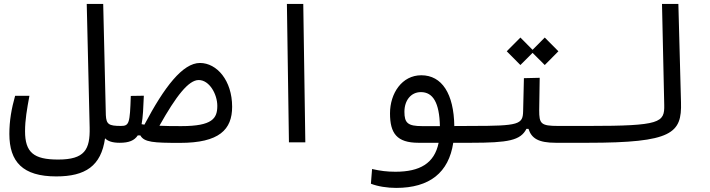

<svg xmlns="http://www.w3.org/2000/svg" viewBox="-20 -713 3556 962"><path d="M580.1 2.4C603.5 2.4 622.6 -6.8 622.6 -44.9C622.6 -74.7 610.8 -82 585.9 -82C524.9 -82 512.7 -90.3 510.3 -136.2L497.1 -693.4H414.6L429.2 -74.2C431.6 37.1 404.3 86.4 271 86.4C148.9 86.4 105.5 50.8 105.5 -55.7C105.5 -112.3 115.2 -166.5 127.4 -232.9H55.7C37.6 -168.5 26.9 -108.4 26.9 -42C26.9 97.7 93.8 170.9 261.7 170.9C407.7 170.9 486.8 118.7 506.3 -20C521 -4.9 544.4 2.4 580.1 2.4Z M881.8 2.9C1079.1 2.9 1143.1 -64 1143.1 -178.2C1143.1 -309.1 1066.9 -397.5 981.9 -397.5C895.5 -397.5 803.2 -277.3 703.6 -88.4C698.7 -89.4 694.3 -89.8 689.5 -90.8C696.3 -126 698.2 -173.3 700.7 -233.4L635.3 -232.4C630.9 -95.2 627.4 -82 585.9 -82L580.1 2.4C626 2.4 653.3 -8.8 670.4 -34.7H683.1C702.1 0 749.5 2.9 881.8 2.9ZM778.8 -83C862.8 -232.4 924.8 -312 975.6 -312C1029.3 -312 1068.8 -240.7 1068.8 -182.6C1068.8 -120.1 1044.9 -81.1 888.2 -81.1C843.3 -81.1 808.1 -81.5 778.8 -83Z M1427.7 0H1509.8L1499.5 -693.4H1417.5Z M1964.8 228.5C2132.8 228.5 2228.5 151.4 2251 2.4H2337.9C2370.1 2.4 2385.7 -7.3 2385.7 -39.6C2385.7 -72.3 2376 -82 2343.8 -82L2256.3 -81.5C2253.9 -243.2 2194.3 -335.9 2090.8 -335.9C1994.1 -335.9 1934.1 -245.6 1934.1 -145C1934.1 -45.4 1967.8 2.4 2077.1 2.4H2177.7C2156.7 106 2083 147.5 1961.4 147.5C1918.5 147.5 1884.8 143.1 1844.2 133.8L1838.4 207.5C1873 221.2 1920.9 228.5 1964.8 228.5ZM2184.1 -81.1C2163.1 -81.1 2143.1 -81.1 2124.5 -81.1C2114.3 -81.1 2104.5 -81.1 2095.2 -81.1C2023.4 -81.1 2006.3 -96.7 2006.3 -152.8C2006.3 -210 2039.1 -251.5 2088.9 -251.5C2148.9 -251.5 2181.6 -199.2 2184.1 -81.1Z M2337.9 2.4C2527.3 2.4 2587.9 -9.3 2617.7 -67.4H2627.9C2643.1 -20 2677.2 2.4 2765.1 2.4H2923.8C2947.3 2.4 2964.8 -7.8 2964.8 -44.9C2964.8 -67.9 2954.6 -82 2929.7 -82H2776.4C2689.5 -82 2681.6 -93.3 2681.6 -160.6L2684.1 -323.2L2605 -321.3L2601.1 -155.8C2599.6 -89.8 2581.1 -82 2343.8 -82ZM2709.5 -387.2 2777.8 -456.1 2709.5 -524.9 2648.4 -463.4 2587.4 -524.9 2519 -456.1 2587.4 -387.2 2648.4 -448.2Z M2923.8 2.4C3350.1 2.4 3396.5 -45.9 3392.1 -200.2L3378.9 -693.4H3296.9L3308.1 -187C3310.1 -98.6 3289.1 -82 2929.7 -82C2910.2 -82 2896 -72.8 2896 -41C2896 -12.7 2904.8 2.4 2923.8 2.4Z"/></svg>

Font: Cascadia Mono PL SemiLight
Style: Regular
Weight: 350
Monospace: yes
Designer: Aaron Bell
Foundry: Saja Typeworks
Version: Version 2404.023